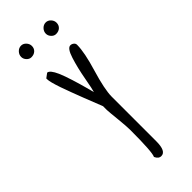

<svg xmlns="http://www.w3.org/2000/svg" viewBox="-272 -865 913 913"><g transform="rotate(-45 184.0 -408.5)"><path d="M97.7 -755.4Q115.2 -755.4 126.2 -765.6Q137.2 -775.9 137.2 -792Q137.2 -806.6 126.5 -818.1Q115.7 -829.6 101.6 -829.6Q86.4 -829.6 75.2 -817.9Q64 -806.2 64 -791Q64 -777.3 74.2 -766.4Q84.5 -755.4 97.7 -755.4ZM258.8 -750.5Q276.4 -750.5 287.4 -760.7Q298.3 -771 298.3 -787.1Q298.3 -801.8 287.6 -813.2Q276.9 -824.7 262.7 -824.7Q247.6 -824.7 236.3 -813Q225.1 -801.3 225.1 -786.1Q225.1 -772.5 235.4 -761.5Q245.6 -750.5 258.8 -750.5ZM264.6 -499.5Q293 -593.3 293 -644Q293 -652.8 285.4 -658.9Q277.8 -665 268.6 -665Q249 -665 233.4 -615.7Q217.3 -564.9 206.1 -502.9Q194.8 -440.9 190.4 -428.2Q188 -437.5 179.4 -469.5Q170.9 -501.5 158.4 -541.3Q146 -581.1 134.8 -606.9Q115.7 -649.9 98.6 -650.9L76.2 -634.3V-628.9Q76.2 -611.3 94.7 -557.1Q110.4 -512.2 137 -443.6Q163.6 -375 173.8 -350.1V-324.2Q174.3 -310.1 180.2 -253.9Q185.5 -202.6 185.5 -177.7Q185.5 -30.8 174.3 -8.3Q184.1 13.7 202.1 13.7Q234.9 13.7 234.9 -53.2V-354.5Q235.4 -402.3 264.6 -499.5Z"/></g></svg>

Font: Amatica SC
Style: Bold
Weight: 400
Designer: Vernon Adams, Ben Nathan
Foundry: newtypography
Version: Version 2.000